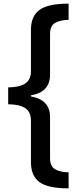

<svg xmlns="http://www.w3.org/2000/svg" viewBox="-20 -819 441 1055"><path d="M357 216Q243 216 196.5 181.5Q150 147 150 72V-156Q150 -205 117.5 -225.5Q85 -246 25 -246V-339Q85 -339 117.5 -359.5Q150 -380 150 -428V-655Q150 -730 197 -764.5Q244 -799 357 -799V-710Q310 -709 282.5 -693Q255 -677 255 -632V-408Q255 -313 150 -295V-289Q255 -271 255 -176V50Q255 94 282 110.5Q309 127 357 128Z"/></svg>

Font: Noto Sans Sinhala UI SemiBold
Style: Regular
Weight: 600
Designer: Jelle Bosma - Monotype Design Team
Foundry: Monotype Imaging Inc.
Version: Version 2.006; ttfautohint (v1.8.4.7-5d5b)